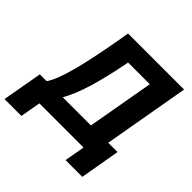

<svg xmlns="http://www.w3.org/2000/svg" viewBox="-260 -882 1199 1199"><g transform="rotate(45 339.5 -282.5)"><path d="M-51 135H98L122 0H512L488 135H636L682 -130H600L700 -700H205L193 -629C146 -362 104 -198 56 -130H-4ZM198 -130C248 -214 291 -354 331 -559L333 -572H525L447 -130Z"/></g></svg>

Font: Fixel Display
Style: Bold Italic
Weight: 700
Italic angle: -10°
Designer: AlfaBravo + MacPaw
Foundry: Kyrylo Tkachov, Marchela Mozhyna, Serhii Makarenko, Maria Weinstein, Zakhar Kryvoshyya
Version: Version 1.210;Glyphs 3.2 (3217)